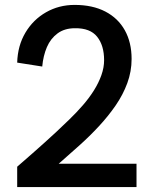

<svg xmlns="http://www.w3.org/2000/svg" viewBox="-20 -762 616 782"><path d="M50 0V-83Q86 -114 113 -138Q140 -162 163 -182.5Q186 -203 209.5 -225Q233 -247 262 -275Q292 -304 318 -334Q344 -364 363 -394.5Q382 -425 393 -456Q404 -487 404 -517Q404 -577 375.5 -612.5Q347 -648 285 -647Q243 -647 214.5 -626Q186 -605 171 -570Q156 -535 152 -491L50 -507Q52 -576 83.5 -629Q115 -682 167.5 -712Q220 -742 284 -742Q357 -742 409 -715Q461 -688 488.5 -638.5Q516 -589 516 -522Q516 -471 498.5 -423.5Q481 -376 451 -332.5Q421 -289 383 -248Q345 -207 302.5 -169Q260 -131 219 -95H536V0Z"/></svg>

Font: Parkinsans Light Medium
Style: Regular
Weight: 500
Version: Version 1.000